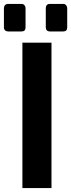

<svg xmlns="http://www.w3.org/2000/svg" viewBox="-50 -957 362 977"><path d="M64 -740H212V0H64ZM-30 -818V-915Q-30 -925 -24.5 -931Q-19 -937 -9 -937H60Q69 -937 74.5 -930.5Q80 -924 80 -915V-818Q80 -797 60 -797H-9Q-18 -797 -24 -802.5Q-30 -808 -30 -818ZM183 -818V-915Q183 -925 188 -931Q193 -937 203 -937H272Q281 -937 286.5 -930.5Q292 -924 292 -915V-818Q292 -797 272 -797H203Q194 -797 188.5 -802.5Q183 -808 183 -818Z"/></svg>

Font: Exo
Style: Bold
Weight: 700
Designer: Natanael Gama
Foundry: Natanael Gama
Version: Version 1.500; ttfautohint (v1.6)